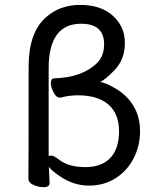

<svg xmlns="http://www.w3.org/2000/svg" viewBox="-20 -752 650 786"><path d="M179.2 -112.8Q183.1 -115.2 189 -115.2Q200.2 -115.2 222.2 -98.1Q260.3 -67.9 329.1 -67.9Q396 -67.9 431.6 -105.5Q467.3 -143.1 467.3 -214.8Q467.3 -286.1 423.8 -324Q380.4 -361.8 299.3 -361.8Q262.2 -361.8 227.1 -352.1Q210 -352.1 199 -374Q188 -396 188 -411.1Q188 -431.2 202.1 -431.2Q318.4 -435.1 378.4 -495.1Q406.2 -523.9 406.2 -570.8Q406.2 -654.8 312 -654.8Q179.2 -654.8 179.2 -472.2ZM158.2 14.2Q138.2 14.2 117.2 5.1Q96.2 -3.9 96.2 -22Q97.2 -29.8 97.2 -479Q97.2 -617.2 166 -679.2Q223.1 -731.9 308.1 -731.9Q393.1 -731.9 442.1 -687.5Q491.2 -643.1 491.2 -575.9Q491.2 -508.8 449.2 -465.3Q407.2 -421.9 388.2 -416Q408.2 -416 453.6 -389.4Q499 -362.8 526.1 -318.8Q553.2 -274.9 553.2 -214.8Q553.2 -154.8 527.1 -104Q501 -53.2 453.6 -22.7Q406.2 7.8 344.2 7.8Q281.2 7.8 226.1 -29.8Q194.3 -50.8 180.2 -68.8L183.1 -2.9Q183.1 14.2 158.2 14.2Z"/></svg>

Font: LXGW WenKai GB Screen
Style: Regular
Weight: 400
Designer: LXGW / Fontworks Inc.
Foundry: LXGW / Fontworks Inc.
Version: Version 1.321;February 19, 2024;FontCreator 14.0.0.2901 64-b